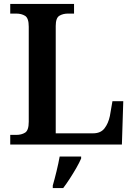

<svg xmlns="http://www.w3.org/2000/svg" viewBox="-20 -734 682 975"><path d="M32 0V-49H63Q89 -49 107.5 -60.5Q126 -72 126 -116V-598Q126 -642 107.5 -653.5Q89 -665 63 -665H32V-714H356V-665H325Q300 -665 281.5 -654Q263 -643 263 -602V-57H453Q491 -57 510.5 -82Q530 -107 538 -145L551 -220H606L599 0ZM248 208Q257 177 267 136Q277 95 283 61H392V71Q383 92 367.5 119Q352 146 334.5 173Q317 200 301 221H248Z"/></svg>

Font: Noto Serif NP Hmong SemiBold
Style: Regular
Weight: 600
Designer: Dalton Maag Ltd
Foundry: Dalton Maag Ltd
Version: Version 1.001; ttfautohint (v1.8.4.7-5d5b)